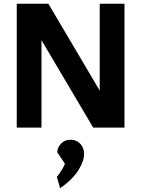

<svg xmlns="http://www.w3.org/2000/svg" viewBox="-20 -686 759 1032"><path d="M70 -666H240L516 -199V-666H649V0H481L203 -470V0H70ZM286 265Q319 221 329 194L288 133Q288 107 308 86Q328 65 359 65Q390 65 411 86.5Q432 108 432 141Q432 180 401 229.5Q370 279 303 326Z"/></svg>

Font: Secular One
Style: Regular
Weight: 400
Designer: Michal Sahar
Foundry: Hagilda
Version: Version 1.000